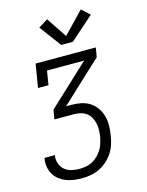

<svg xmlns="http://www.w3.org/2000/svg" viewBox="-141 -858 882 1149"><g transform="rotate(-15 300.0 -284.0)"><path d="M222 205Q196 205 171 201.5Q146 198 123 189Q100 180 81 165Q62 150 50 129Q38 108 34 82.5Q30 57 35 32Q35 31 35 30Q35 29 35 29H100Q100 29 99.5 29.5Q99 30 99 31Q95 56 103 80Q111 104 129 119.5Q147 135 171.5 141Q196 147 222 147Q242 147 262.5 143Q283 139 302 129Q321 119 336.5 103.5Q352 88 363 70Q374 52 380 32Q386 12 390 -8Q393 -29 393.5 -50Q394 -71 389.5 -90.5Q385 -110 375 -127.5Q365 -145 349.5 -156.5Q334 -168 314 -173Q294 -178 273 -178H152L162 -236L415 -472H185L171 -385H106L130 -530H503L493 -472L240 -236H273Q303 -236 332.5 -230Q362 -224 386 -208.5Q410 -193 426.5 -169.5Q443 -146 451 -118Q459 -90 458.5 -59.5Q458 -29 453 1Q449 28 440.5 55Q432 82 416 106.5Q400 131 378 150.5Q356 170 330 182.5Q304 195 276.5 200Q249 205 222 205ZM307 -598 207 -732 265 -768 349 -642 475 -773 525 -727 379 -598Z"/></g></svg>

Font: Iosevka Curly Slab LtEx
Style: Italic
Weight: 300
Width: 7
Italic angle: -9°
Monospace: yes
Designer: Belleve Invis
Foundry: Belleve Invis
Version: Version 11.1.0; ttfautohint (v1.8.3)